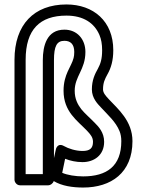

<svg xmlns="http://www.w3.org/2000/svg" viewBox="-20 -806 649 861"><path d="M278 -786C133 -786 45 -696 45 -538V0C45 11 55 25 70 25H197C205 25 217 18 221 6C257 28 306 35 353 35C478 35 574 -31 574 -173C574 -264 508 -318 469 -360C453 -377 442 -390 442 -405C442 -435 450 -451 462 -473C478 -501 488 -535 488 -581C488 -711 399 -786 278 -786ZM222 -97V-536C222 -600 235 -623 269 -623C296 -623 313 -608 313 -573C313 -562 312 -553 310 -546C300 -506 265 -474 265 -399C265 -305 327 -265 370 -220C386 -203 397 -190 397 -170C397 -141 383 -129 350 -129C319 -129 286 -140 267 -151C237 -168 230 -136 230 -134ZM363 -573C363 -631 325 -673 269 -673C190 -673 172 -601 172 -536V-25H95V-538C95 -674 159 -736 278 -736C354 -736 403 -703 426 -649C434 -630 438 -608 438 -581C438 -542 431 -520 419 -498C406 -475 392 -447 392 -405C392 -365 419 -339 432 -325C465 -289 499 -260 516 -218C521 -206 524 -191 524 -173C524 -61 459 -15 353 -15C318 -15 282 -21 259 -31L272 -94C295 -85 321 -79 350 -79C402 -79 447 -110 447 -170C447 -212 422 -238 406 -254C384 -277 360 -297 344 -317C328 -338 315 -363 315 -399C315 -464 363 -494 363 -573Z"/></svg>

Font: Asimov
Style: NarOu
Weight: 500
Designer: Google
Version: Version 2.000980; 2014